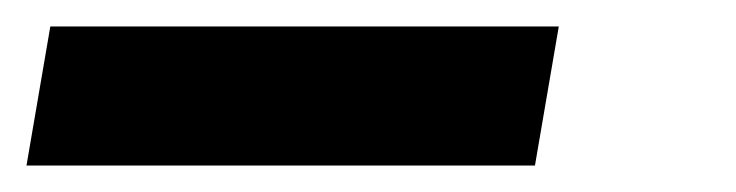

<svg xmlns="http://www.w3.org/2000/svg" viewBox="-36 -20 556 145"><path d="M-16 105 2 0H386L368 105Z"/></svg>

Font: Iosevka Term Curly Extrabold
Style: Italic
Weight: 800
Italic angle: -9°
Designer: Belleve Invis
Foundry: Belleve Invis
Version: Version 32.3.0